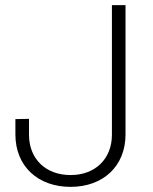

<svg xmlns="http://www.w3.org/2000/svg" viewBox="-20 -720 595 748"><path d="M255 8C382 8 469 -73 469 -196V-700H416V-195C416 -101 351 -38 255 -38C158 -38 93 -101 93 -195V-257L40 -256V-196C40 -73 127 8 255 8Z"/></svg>

Font: Arthouse Owned Light
Style: Regular
Weight: 300
Designer: Jeremy Tribby
Foundry: Tribby Type
Version: Version 1.000;PS 001.000;hotconv 1.0.88;makeotf.lib2.5.64775